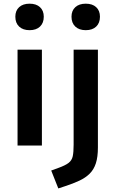

<svg xmlns="http://www.w3.org/2000/svg" viewBox="-20 -802 639 1058"><path d="M76.7 0V-528.3H210.9V0ZM143.1 -635.7Q106.4 -635.7 85.4 -655.5Q64.5 -675.3 64.5 -710Q64.5 -743.2 85.4 -762.5Q106.4 -781.7 143.1 -781.7Q179.7 -781.7 200.4 -762.5Q221.2 -743.2 221.2 -710Q221.2 -675.3 200.4 -655.5Q179.7 -635.7 143.1 -635.7ZM301.3 236.3 262.2 137.7 301.3 123.5Q340.3 109.4 358.2 95.5Q376 81.5 380.9 58.8Q385.7 36.1 385.7 -4.9V-528.3H519.5V10.7Q519.5 63 508.3 97.7Q497.1 132.3 474.1 155Q451.2 177.7 417.2 193.6Q383.3 209.5 338.4 224.1ZM452.6 -635.7Q416 -635.7 395 -655.5Q374 -675.3 374 -710Q374 -743.2 395 -762.5Q416 -781.7 452.6 -781.7Q489.3 -781.7 510 -762.5Q530.8 -743.2 530.8 -710Q530.8 -675.3 510 -655.5Q489.3 -635.7 452.6 -635.7Z"/></svg>

Font: Comme SemiBold
Style: Regular
Weight: 600
Version: Version 1.000;gftools[0.9.27]